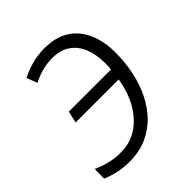

<svg xmlns="http://www.w3.org/2000/svg" viewBox="-160 -643 754 754"><g transform="rotate(-45 217.0 -266.0)"><path d="M128 10Q90 10 60 2.5Q30 -5 10 -14L11 -67Q37 -55 66 -47.5Q95 -40 129 -40Q181 -40 221 -66Q261 -92 288.5 -139Q316 -186 326 -249H87L98 -298H332Q333 -305 333.5 -313Q334 -321 334 -329Q334 -379 319.5 -415.5Q305 -452 275.5 -472.5Q246 -493 201 -493Q170 -493 143 -485.5Q116 -478 91 -465L74 -509Q101 -523 134 -532.5Q167 -542 207 -542Q269 -542 310 -515.5Q351 -489 371.5 -441.5Q392 -394 392 -333Q392 -279 381.5 -228.5Q371 -178 350 -135Q329 -92 297.5 -59.5Q266 -27 224 -8.5Q182 10 128 10Z"/></g></svg>

Font: Noto Sans Display Light
Style: Italic
Weight: 300
Italic angle: -12°
Designer: Monotype Design Team
Foundry: Monotype Imaging Inc.
Version: Version 2.003